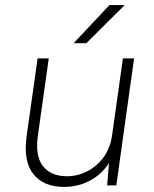

<svg xmlns="http://www.w3.org/2000/svg" viewBox="-20 -730 605 756"><path d="M232 6Q152 6 111.5 -44.5Q71 -95 85 -195L128 -500H172L129 -195Q118 -115 149.5 -75.5Q181 -36 244 -36Q277 -36 307 -48Q337 -60 361 -81Q385 -102 400.5 -131Q416 -160 421 -195L464 -500H508L438 0H402L409 -88Q380 -43 333.5 -18.5Q287 6 232 6ZM411 -710H471L320 -560H270Z"/></svg>

Font: Retni Sans Light
Style: Italic
Weight: 300
Italic angle: -8°
Designer: Vitaly Kuzmin
Foundry: ParaType Ltd.
Version: Version 1.00;June 10, 2019;FontCreator 11.5.0.2425 64-bit; t